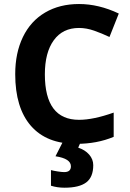

<svg xmlns="http://www.w3.org/2000/svg" viewBox="-20 -692 632 936"><path d="M365.2 -555.7Q285.6 -555.7 242.2 -495.8Q198.7 -436 198.7 -329.6Q198.7 -107.9 365.2 -107.9Q435.1 -107.9 534.2 -143.1V-24.9Q452.6 9.3 352.1 9.3Q207 9.3 130.6 -78.6Q54.2 -166.5 54.2 -330.6Q54.2 -434.1 91.8 -511.7Q129.4 -589.4 200 -630.9Q270.5 -672.4 365.2 -672.4Q461.4 -672.4 559.1 -626L513.7 -511.7Q476.6 -529.3 439 -542.5Q401.4 -555.7 365.2 -555.7ZM434.6 113.3Q434.6 171.4 400.4 197.3Q366.2 223.1 294.4 223.1Q259.3 223.1 228.5 213.4V137.2Q240.7 140.6 261.2 143.8Q281.7 147 293 147Q325.7 147 325.7 118.7Q325.7 81.1 250.5 69.8L286.1 0H373.5L361.3 27.8Q394.5 38.6 414.6 61.5Q434.6 84.5 434.6 113.3Z"/></svg>

Font: Bpm'online Open Sans
Style: Bold
Weight: 700
Foundry: Ascender Corporation
Version: Version 1.10